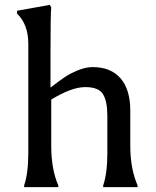

<svg xmlns="http://www.w3.org/2000/svg" viewBox="-20 -767 639 787"><path d="M187 -545V-408Q225 -437 245.5 -451Q266 -465 298.5 -478.5Q331 -492 360 -492Q434 -492 474 -446Q514 -400 514 -314V-170Q514 -75 544 -7V0H403V-7Q420 -57 420 -140V-293Q420 -351 402.5 -380.5Q385 -410 329.5 -410Q274 -410 190 -359V-170Q190 -73 219 -7V0H79V-7Q96 -57 96 -140V-587Q96 -667 50 -711V-723L184 -747L190 -737Q187 -708 187 -545Z"/></svg>

Font: Asul
Style: Regular
Weight: 400
Version: Version 1.001